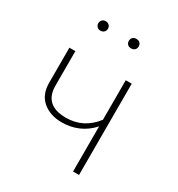

<svg xmlns="http://www.w3.org/2000/svg" viewBox="-172 -835 877 947"><g transform="rotate(30 266.0 -361.5)"><path d="M419 -520V0H385V-257Q317 -182 214 -182Q149 -182 106.5 -217.5Q64 -253 64 -320V-520H98V-324Q98 -212 221 -212Q322 -212 385 -295V-520ZM349.5 -676.5Q342 -669 329 -669Q316 -669 308.5 -676.5Q301 -684 301 -696Q301 -708 308.5 -715.5Q316 -723 329 -723Q342 -723 349.5 -715.5Q357 -708 357 -696Q357 -684 349.5 -676.5ZM174 -676.5Q166 -669 154 -669Q142 -669 134.5 -677Q127 -685 127 -696Q127 -707 134.5 -715Q142 -723 154 -723Q166 -723 174 -715.5Q182 -708 182 -696Q182 -684 174 -676.5Z"/></g></svg>

Font: FiraSans
Style: Regular
Weight: 200
Designer: Carrois Corporate & Edenspiekermann AG
Foundry: Carrois Corporate GbR & Edenspiekermann AG
Version: Version 3.106;PS 003.106;hotconv 1.0.70;makeotf.lib2.5.58329